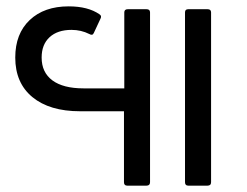

<svg xmlns="http://www.w3.org/2000/svg" viewBox="-20 -584 778 604"><path d="M441 -555Q452 -555 452 -545V-11Q452 0 441 0H380Q370 0 370 -11V-234H232Q136 -234 82 -278.5Q28 -323 28 -403Q28 -478 73.5 -521Q119 -564 196 -564Q257 -564 293 -539Q301 -534 296 -525L275 -480Q271 -471 261 -477Q235 -490 205 -490Q161 -490 136 -467Q111 -444 111 -403Q111 -356 145 -331Q179 -306 243 -306H371V-545Q371 -555 382 -555ZM633 -555Q644 -555 644 -545V-11Q644 0 633 0H572Q562 0 562 -11V-545Q562 -555 572 -555Z"/></svg>

Font: LINE Seed Sans TH
Style: Regular
Weight: 400
Designer: Dalton Maag Ltd | Thai characters by Cadson Demak Co.,Ltd.
Foundry: Dalton Maag Ltd
Version: Version 1.002